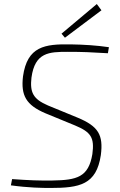

<svg xmlns="http://www.w3.org/2000/svg" viewBox="-20 -921 595 952"><path d="M460 -901 285 -754 302 -734 483 -870ZM330 -701C203 -703 115 -692 94 -542C83 -448 109 -400 206 -359L352 -299C431 -266 449 -239 438 -157C419 -42 361 -28 240 -26C176 -25 124 -27 40 -33L34 -2C120 10 191 11 229 11C375 11 458 -5 480 -152C493 -252 468 -295 364 -338L218 -398C143 -430 128 -464 136 -536C153 -662 224 -664 316 -664C390 -664 431 -662 515 -657L520 -687C459 -696 395 -700 330 -701Z"/></svg>

Font: Exo 2 Extra Light
Style: Italic
Weight: 250
Italic angle: -8°
Designer: Natanael Gama
Version: Version 1.001;PS 001.001;hotconv 1.0.88;makeotf.lib2.5.64775